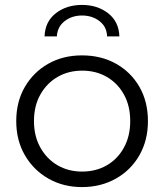

<svg xmlns="http://www.w3.org/2000/svg" viewBox="-20 -755 667 780"><path d="M313 5Q237 5 176.5 -29.5Q116 -64 81 -124.5Q46 -185 46 -263Q46 -342 81 -402Q116 -462 176 -496Q236 -530 313 -530Q391 -530 451.5 -496Q512 -462 546.5 -402Q581 -342 581 -263Q581 -185 546.5 -124.5Q512 -64 451 -29.5Q390 5 313 5ZM313 -58Q370 -58 414 -83.5Q458 -109 483.5 -155.5Q509 -202 509 -263Q509 -325 483.5 -371Q458 -417 414 -442.5Q370 -468 314 -468Q258 -468 214 -442.5Q170 -417 144 -371Q118 -325 118 -263Q118 -202 144 -155.5Q170 -109 214 -83.5Q258 -58 313 -58ZM161 -607Q163 -667 206.5 -701Q250 -735 313 -735Q376 -735 419.5 -701Q463 -667 465 -607H415Q414 -646 384.5 -669Q355 -692 313 -692Q272 -692 242.5 -669Q213 -646 211 -607Z"/></svg>

Font: Montserrat Thin
Style: Regular
Weight: 400
Version: Version 9.000